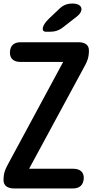

<svg xmlns="http://www.w3.org/2000/svg" viewBox="-21 -1024 521 1082"><path d="M35 -731C33 -695 55 -675 94 -675H335L20 -91C7 -66 0 -47 -1 -18V-10C-2 20 19 38 58 38H390C428 38 449 18 451 -18C453 -53 431 -73 392 -73H143L459 -657C472 -682 479 -701 480 -730V-739C481 -769 460 -786 421 -786H96C58 -786 37 -768 35 -731ZM239 -845H259C288 -845 311 -852 334 -870L411 -930C456 -965 443 -1004 388 -1004C358 -1004 336 -996 314 -975L255 -919C215 -881 208 -845 239 -845Z"/></svg>

Font: 寒蝉团圆体 Round
Style: Regular
Weight: 500
Designer: 寒蝉字型
Version: Version 2.700;Glyphs 3.1.1 (3135)